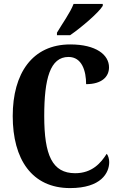

<svg xmlns="http://www.w3.org/2000/svg" viewBox="-20 -951 613 981"><path d="M271 -784V-771H338C395 -810 484 -886 505 -921V-931H356C339 -886 296 -827 271 -784ZM338 10C497 10 538 -68 538 -123C538 -138 533 -157 525 -165C496 -119 451 -66 364 -66C247 -66 206 -158 206 -358C206 -549 236 -660 330 -660C399 -660 420 -588 420 -521C499 -521 537 -558 537 -607C537 -671 471 -724 339 -724C145 -724 45 -576 45 -358C45 -137 143 10 338 10Z"/></svg>

Font: Noto Serif Bengali ExtraCondensed ExtraBold
Style: Regular
Weight: 800
Width: 2
Designer: Juan Bruce, Universal Thirst, Indian Type Foundry and the Monotype Design Team.
Foundry: Monotype Imaging Inc.
Version: Version 2.003